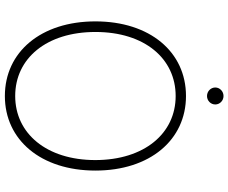

<svg xmlns="http://www.w3.org/2000/svg" viewBox="-95 -837 942 792"><g transform="rotate(90 376.0 -441.0)"><path d="M683.6 -363.6C683.6 -588.4 557.2 -737.2 376.1 -737.2C194.2 -737.2 68.2 -588.4 68.2 -363.6C68.2 -139.2 194.2 9.9 376.1 9.9C557.2 9.9 683.6 -138.8 683.6 -363.6ZM640.3 -363.6C640.3 -161.6 530.2 -32.7 376.1 -32.7C220.5 -32.7 111.9 -162.3 111.9 -363.6C111.9 -566.8 221.9 -694.6 376.1 -694.6C530.2 -694.6 639.9 -565.7 640.3 -363.6ZM376.1 -823.9C395.2 -823.9 410.9 -839.1 410.9 -858C410.9 -876.8 395.2 -892 376.1 -892C356.9 -892 340.9 -876.8 340.9 -858C340.9 -839.1 356.9 -823.9 376.1 -823.9Z"/></g></svg>

Font: Karasuma Gothic
Style: Thin
Weight: 200
Designer: Rasmus Andersson / Ryoko Ishizuka
Foundry: rsms
Version: Version 1.00